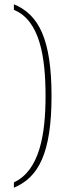

<svg xmlns="http://www.w3.org/2000/svg" viewBox="-20 -764 297 898"><path d="M45 89V114C162 65 221 -51 221 -315C221 -579 162 -696 45 -744V-718C167 -668 193 -496 193 -315C193 -134 165 33 45 89Z"/></svg>

Font: Noto Serif Armenian SemiCondensed Thin
Style: Regular
Weight: 100
Width: 4
Designer: Monotype Design Team
Foundry: Monotype Imaging Inc.
Version: Version 2.008